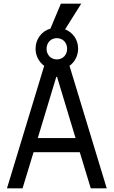

<svg xmlns="http://www.w3.org/2000/svg" viewBox="-20 -1027 620 1047"><path d="M103 0 163 -197H415L475 0H562L359 -668C388 -689 406 -723 406 -762C406 -810 378 -850 335 -867L423 -1007H312L255 -871C207 -857 174 -814 174 -762C174 -723 192 -689 221 -668L18 0ZM186 -274 287 -608H291L392 -274ZM290 -703C258 -703 234 -727 234 -761C234 -795 258 -819 290 -819C322 -819 346 -795 346 -761C346 -727 322 -703 290 -703Z"/></svg>

Font: CommitMono-dimboump
Style: Regular
Weight: 400
Monospace: yes
Designer: Eigil Nikolajsen
Foundry: Eigil Nikolajsen
Version: Version 1.143